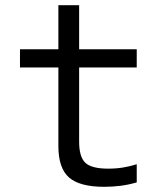

<svg xmlns="http://www.w3.org/2000/svg" viewBox="-20 -710 640 740"><path d="M382 10Q287 10 246 -26Q205 -62 205 -147V-450H57V-520H205V-690H285V-520H507V-450H285V-164Q285 -105 309 -82.5Q333 -60 397 -60Q428 -60 455 -64.5Q482 -69 507 -77V-7Q476 2 445 6Q414 10 382 10Z"/></svg>

Font: M PLUS Code Latin Expanded
Style: Regular
Weight: 400
Width: 7
Designer: Coji Morishita
Foundry: UNDERFOREST DESIGN
Version: Version 1.002; ttfautohint (v1.8.3)